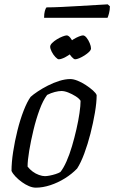

<svg xmlns="http://www.w3.org/2000/svg" viewBox="-20 -864 526 884"><path d="M145 0Q130 0 113.5 -7Q97 -14 81 -25.5Q65 -37 52 -50.5Q39 -64 33 -77Q33 -116 40.5 -165Q48 -214 60.5 -264Q73 -314 89 -355Q105 -396 121 -418Q133 -429 154 -443Q175 -457 200.5 -470Q226 -483 253 -491.5Q280 -500 304 -500Q318 -500 337 -492.5Q356 -485 375 -472.5Q394 -460 408 -447.5Q422 -435 425 -426Q425 -392 417 -345Q409 -298 396.5 -249Q384 -200 368 -157Q352 -114 335 -88Q311 -63 279 -43Q247 -23 212 -11.5Q177 0 145 0ZM187 -53Q195 -53 208.5 -55.5Q222 -58 236 -62.5Q250 -67 258 -72Q272 -89 286 -120.5Q300 -152 311.5 -191Q323 -230 332 -269.5Q341 -309 346 -343.5Q351 -378 351 -400Q344 -411 328 -421Q312 -431 294.5 -438Q277 -445 263 -445Q250 -445 232.5 -440.5Q215 -436 197 -427Q178 -402 162 -358.5Q146 -315 134 -265Q122 -215 114.5 -170Q107 -125 107 -97Q117 -84 130.5 -74Q144 -64 159.5 -58.5Q175 -53 187 -53ZM326 -591Q320 -591 310 -602Q300 -613 293.5 -626.5Q287 -640 287 -649Q287 -657 296 -666Q305 -675 318 -683Q331 -691 343.5 -696Q356 -701 362 -701Q370 -701 378.5 -690.5Q387 -680 393 -665.5Q399 -651 399 -641Q399 -634 390.5 -625.5Q382 -617 369.5 -609Q357 -601 345 -596Q333 -591 326 -591ZM251 -591Q245 -591 235 -601.5Q225 -612 218 -626Q211 -640 211 -649Q211 -657 220 -666Q229 -675 242 -683Q255 -691 268 -696Q281 -701 287 -701Q295 -701 303.5 -690.5Q312 -680 318 -665.5Q324 -651 324 -641Q324 -634 315.5 -625.5Q307 -617 294.5 -609Q282 -601 270.5 -596Q259 -591 251 -591ZM183 -782Q183 -801 186.5 -813.5Q190 -826 194 -830Q224 -830 264.5 -832Q305 -834 347 -836.5Q389 -839 423.5 -841Q458 -843 476 -844L486 -835Q486 -818 482 -803Q478 -788 475 -782Z"/></svg>

Font: Texturina 12pt ExtraLight
Style: Italic
Weight: 250
Italic angle: -11°
Designer: Guillermo Torres Carreño
Foundry: Omnibus-Type
Version: Version 1.002